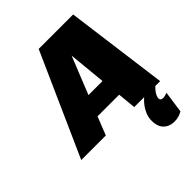

<svg xmlns="http://www.w3.org/2000/svg" viewBox="-259 -843 1237 1237"><g transform="rotate(-45 359.5 -225.0)"><path d="M719.2 0H674.8Q639.6 33.7 633.3 63Q628.4 90.3 657.2 90.8Q665 90.8 674.3 88.4Q683.6 85.9 689.5 83.5L694.8 81.1L673.8 230Q641.1 250 601.1 250Q565.9 250 541 233.4Q516.1 216.8 506.8 189.2Q497.6 161.6 500 129.4Q502.4 97.2 521.7 62.5Q541 27.8 573.2 0H482.9L470.7 -125H273.4L224.1 0H0L312.5 -700.2H626.5ZM432.1 -520 329.1 -263.2H457Z"/></g></svg>

Font: Fivo Sans Black
Style: Regular
Weight: 900
Designer: Alexander Slobzheninov
Foundry: Alexander Slobzheninov
Version: 1.0